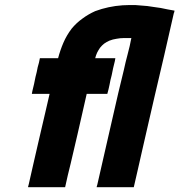

<svg xmlns="http://www.w3.org/2000/svg" viewBox="-20 -744 723 773"><path d="M505.9 -723.6Q510.7 -723.6 515.6 -723.6Q520.5 -723.6 525.4 -723.6Q537.1 -722.7 548.8 -721.7Q560.5 -720.7 573.2 -719.7Q586.9 -717.8 599.6 -715.8Q613.3 -713.9 627 -711.9Q640.6 -709 655.3 -706.1Q668.9 -703.1 682.6 -701.2Q681.6 -698.2 681.6 -695.3Q680.7 -693.4 679.7 -690.4Q661.1 -607.4 641.6 -523.4Q622.1 -439.5 602.5 -356.4Q589.8 -300.8 577.1 -246.1Q564.5 -190.4 551.8 -135.7Q543.9 -99.6 535.2 -62.5Q526.4 -26.4 518.6 9.8Q516.6 9.8 514.6 9.8Q512.7 9.8 510.7 9.8Q496.1 9.8 481.4 9.8Q466.8 9.8 452.1 9.8Q441.4 9.8 431.6 9.8Q421.9 9.8 411.1 9.8Q401.4 9.8 390.6 9.8Q379.9 9.8 370.1 9.8Q369.1 9.8 369.1 8.8Q370.1 4.9 372.1 -2Q387.7 -70.3 403.3 -138.7Q418.9 -207 434.6 -275.4Q445.3 -322.3 456.1 -369.1Q467.8 -415 478.5 -461.9Q485.4 -494.1 494.1 -526.4Q502.9 -558.6 508.8 -590.8Q508.8 -591.8 506.8 -590.8Q505.9 -590.8 504.9 -590.8Q501 -590.8 498 -590.8Q494.1 -590.8 491.2 -590.8Q490.2 -590.8 488.3 -590.8Q487.3 -590.8 486.3 -590.8Q485.4 -590.8 484.4 -590.8Q482.4 -590.8 479.5 -590.8Q463.9 -590.8 449.2 -587.9Q434.6 -585.9 419.9 -580.1Q409.2 -575.2 399.4 -568.4Q390.6 -561.5 382.8 -551.8Q376 -542 371.1 -532.2Q366.2 -521.5 363.3 -509.8Q369.1 -509.8 375 -509.8Q380.9 -509.8 386.7 -509.8Q393.6 -509.8 400.4 -509.8Q406.2 -509.8 413.1 -509.8Q420.9 -509.8 428.7 -509.8Q436.5 -509.8 444.3 -509.8Q444.3 -509.8 444.3 -508.8Q444.3 -505.9 442.4 -498Q438.5 -483.4 435.5 -469.7Q432.6 -455.1 429.7 -441.4Q426.8 -431.6 424.8 -421.9Q422.9 -412.1 420.9 -402.3Q418.9 -393.6 417 -384.8Q414.1 -375 412.1 -366.2Q410.2 -366.2 408.2 -366.2Q406.2 -366.2 404.3 -366.2Q394.5 -366.2 385.7 -366.2Q376 -366.2 366.2 -366.2Q360.4 -366.2 353.5 -366.2Q347.7 -366.2 340.8 -366.2Q334 -366.2 334 -366.2Q334 -366.2 329.1 -366.2Q320.3 -325.2 310.5 -284.2Q300.8 -243.2 292 -203.1Q285.2 -173.8 278.3 -144.5Q271.5 -115.2 264.6 -85.9Q258.8 -61.5 252.9 -38.1Q248 -13.7 242.2 9.8Q240.2 9.8 238.3 9.8Q236.3 9.8 234.4 9.8Q219.7 9.8 205.1 9.8Q190.4 9.8 175.8 9.8Q166 9.8 155.3 9.8Q145.5 9.8 135.7 9.8Q125 9.8 114.3 9.8Q104.5 9.8 93.8 9.8Q93.8 9.8 92.8 8.8Q93.8 4.9 95.7 -2Q105.5 -44.9 115.2 -87.9Q125 -130.9 134.8 -172.9Q141.6 -202.1 148.4 -231.4Q155.3 -260.7 162.1 -290Q162.1 -291 170.9 -328.1Q179.7 -365.2 179.7 -366.2Q174.8 -366.2 169.9 -366.2Q165 -366.2 159.2 -366.2Q154.3 -366.2 148.4 -366.2Q142.6 -366.2 136.7 -366.2Q129.9 -366.2 123 -366.2Q116.2 -366.2 108.4 -366.2Q108.4 -366.2 108.4 -367.2Q109.4 -370.1 110.4 -377.9Q114.3 -392.6 117.2 -406.2Q120.1 -420.9 123 -434.6Q126 -444.3 127.9 -454.1Q129.9 -463.9 131.8 -473.6Q133.8 -482.4 136.7 -491.2Q138.7 -501 140.6 -509.8Q142.6 -509.8 144.5 -509.8Q146.5 -509.8 148.4 -509.8Q156.2 -509.8 165 -509.8Q172.9 -509.8 180.7 -509.8Q186.5 -509.8 192.4 -509.8Q198.2 -509.8 203.1 -509.8Q206.1 -509.8 208 -509.8Q210.9 -509.8 213.9 -509.8Q222.7 -543 235.4 -572.3Q248 -601.6 268.6 -628.9Q288.1 -652.3 311.5 -668.9Q335 -686.5 363.3 -699.2Q389.6 -709 417 -714.8Q444.3 -720.7 473.6 -722.7Q495.1 -723.6 499 -723.6Q503.9 -723.6 505.9 -723.6Z"/></svg>

Font: LeFont
Style: Bold
Weight: 800
Designer: Leryon MEDIA
Version: Version 1.0